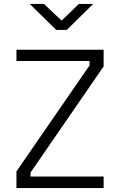

<svg xmlns="http://www.w3.org/2000/svg" viewBox="-20 -948 610 969"><path d="M63 -697H503V-613L134 -77V-57H503V1H63V-83L432 -618V-640H63ZM317 -797H264L130 -928H202L291 -844L378 -928H450Z"/></svg>

Font: Panefresco 250wt
Style: Regular
Weight: 300
Version: Version 1.000